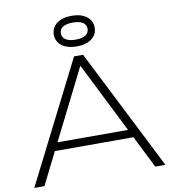

<svg xmlns="http://www.w3.org/2000/svg" viewBox="-103 -1086 1049 1174"><g transform="rotate(-10 421.0 -498.5)"><path d="M449 -750 828 0H765L665 -200H177L77 0H14L393 -750ZM202 -250H640L421 -687ZM421 -807Q363 -807 328.5 -833Q294 -859 294 -902Q294 -945 328.5 -971Q363 -997 421 -997Q479 -997 513.5 -971Q548 -945 548 -902Q548 -859 513.5 -833Q479 -807 421 -807ZM421 -849Q461 -849 482.5 -863Q504 -877 504 -902Q504 -928 482.5 -941.5Q461 -955 421 -955Q381 -955 359.5 -941.5Q338 -928 338 -902Q338 -877 359.5 -863Q381 -849 421 -849Z"/></g></svg>

Font: Bounded
Style: Regular
Weight: 200
Designer: Vlad Churkin
Version: Version 1.0